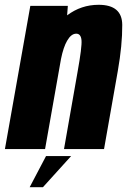

<svg xmlns="http://www.w3.org/2000/svg" viewBox="-54 -622 530 801"><path d="M-33.5 0 72.5 -597.5H229L226 -558Q284.5 -602 357.5 -602Q455.5 -602 456 -518.2Q456.5 -434.5 437.5 -326L380 0H213L269.5 -321.5Q288.5 -427 286 -454.2Q283.5 -481.5 264 -481.5Q243 -481.5 226 -452Q210.5 -425.5 200.5 -376L134 0ZM69.7 159.1 138.1 29H242.8L125 159.1Z"/></svg>

Font: Anybody Condensed ExtraBold
Style: Italic
Weight: 800
Width: 3
Italic angle: -10°
Designer: Tyler Finck
Foundry: Etcetera Type Company
Version: Version 1.010; ttfautohint (v1.8.3) -l 8 -r 50 -G 200 -x 14 